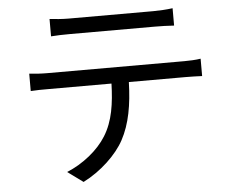

<svg xmlns="http://www.w3.org/2000/svg" viewBox="-54 -804 1108 914"><g transform="rotate(-5 500.0 -346.5)"><path d="M710 -660C739 -660 774 -659 803 -657V-740C774 -736 738 -734 710 -734H305C273 -734 243 -737 215 -740V-657C240 -659 273 -660 306 -660ZM183 -484C152 -484 123 -486 96 -489V-406C123 -408 152 -408 183 -408H482C479 -314 468 -230 424 -160C385 -97 313 -39 235 -7L309 47C394 4 470 -68 506 -135C546 -209 562 -300 565 -408H837C861 -408 893 -407 915 -406V-489C891 -485 858 -484 837 -484Z"/></g></svg>

Font: Noto Sans JP Regular
Style: Regular
Weight: 400
Designer: Ryoko NISHIZUKA (kana & ideographs); Paul D. Hunt (Latin, Greek & Cyrillic); Wenlong ZHANG (bopomofo); Sandoll Communica
Foundry: Adobe Systems Incorporated
Version: Version 1.004;PS 1.004;hotconv 1.0.82;makeotf.lib2.5.63406